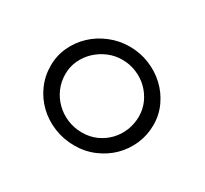

<svg xmlns="http://www.w3.org/2000/svg" viewBox="-78 -803 556 522"><g transform="rotate(30 200.0 -541.5)"><path d="M359.9 -543Q359.9 -511.2 347.7 -482.9Q335.4 -454.6 314 -433.3Q292.5 -412.1 263.4 -399.7Q234.4 -387.2 201.2 -387.2Q167 -387.2 137 -399.4Q106.9 -411.6 84.7 -432.9Q62.5 -454.1 49.8 -482.7Q37.1 -511.2 37.1 -543.9Q37.1 -575.2 50 -603Q63 -630.9 85 -651.4Q106.9 -671.9 136.2 -683.8Q165.5 -695.8 198.2 -695.8Q231 -695.8 260.3 -683.8Q289.6 -671.9 311.8 -651.1Q334 -630.4 346.9 -602.5Q359.9 -574.7 359.9 -543ZM314 -543Q314 -566.4 304.7 -586.7Q295.4 -606.9 279.8 -622.1Q264.2 -637.2 242.9 -646Q221.7 -654.8 198.2 -654.8Q175.3 -654.8 154.5 -646Q133.8 -637.2 117.9 -622.3Q102.1 -607.4 92.5 -587.2Q83 -566.9 83 -543.9Q83 -520 92 -499Q101.1 -478 117.2 -462.2Q133.3 -446.3 154.8 -437.3Q176.3 -428.2 201.2 -428.2Q226.1 -428.2 246.6 -437.5Q267.1 -446.8 282.2 -462.6Q297.4 -478.5 305.7 -499.3Q314 -520 314 -543Z"/></g></svg>

Font: YBG Bobotsari
Style: Regular
Weight: 400
Designer: R.S. Wihananto
Foundry: R.S. Wihananto
Version: Version 2.0.1